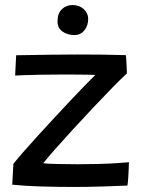

<svg xmlns="http://www.w3.org/2000/svg" viewBox="-20 -738 577 761"><path d="M485 -2.5Q443.5 -0.5 386.2 1.2Q329 3 269 3Q203 3 139.2 1Q75.5 -1 28.5 -6L33 -88.5Q45 -104 70 -132.8Q95 -161.5 127.8 -197.5Q160.5 -233.5 195.5 -271.2Q230.5 -309 263 -343.5Q295.5 -378 320.8 -403.8Q346 -429.5 358 -441Q348.5 -441.5 325.2 -442Q302 -442.5 272 -442.5Q242 -442.5 214 -442.5Q177.5 -442.5 138.8 -441.8Q100 -441 72.2 -440Q44.5 -439 40 -438.5L44 -519Q60 -519 96.8 -519.8Q133.5 -520.5 183.2 -521.2Q233 -522 287 -522Q333 -522 383.2 -521.5Q433.5 -521 478.5 -519.5Q479.5 -516.5 480.5 -501Q481.5 -485.5 482.2 -469.2Q483 -453 483 -447Q463 -429 427.5 -392.8Q392 -356.5 349.8 -311.8Q307.5 -267 266.8 -222.5Q226 -178 195 -142.8Q164 -107.5 151.5 -91Q164.5 -89 205 -88Q245.5 -87 289 -87Q326.5 -87 365.5 -88Q404.5 -89 437.8 -91Q471 -93 491 -95Q491 -89 490.2 -69Q489.5 -49 488 -29Q486.5 -9 485 -2.5ZM267.5 -718Q294 -718 311.8 -702Q329.5 -686 329.5 -663Q329.5 -636 314.2 -617.5Q299 -599 275 -599Q248 -599 228 -612.8Q208 -626.5 208 -653Q208 -685 225.2 -701.5Q242.5 -718 267.5 -718Z"/></svg>

Font: Grandstander
Style: Regular
Weight: 400
Designer: Tyler Finck
Foundry: Etcetera Type Co
Version: Version 1.200; ttfautohint (v1.8.3)